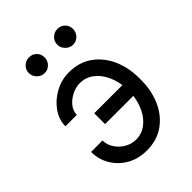

<svg xmlns="http://www.w3.org/2000/svg" viewBox="-218 -858 977 977"><g transform="rotate(-45 270.5 -370.0)"><path d="M257.1 -474.4Q228.7 -474.1 200.1 -459.9Q171.5 -445.7 152.5 -422.4Q133.5 -399.1 133.5 -370.7H51.1Q51.1 -418 80.4 -459.5Q109.7 -501.1 156.8 -526.8Q203.8 -552.6 257.1 -552.6Q331.7 -552.6 383.7 -514.9Q435.7 -477.3 462.9 -415.5Q490.1 -353.7 490.1 -281.2V-261.4Q490.1 -189.3 462.9 -127.3Q435.7 -65.3 383.7 -27.7Q331.7 9.9 257.1 9.9Q197.4 9.9 150.9 -16.5Q104.4 -43 77.8 -87.4Q51.1 -131.7 51.1 -186.1H133.5Q133.5 -155.2 151.1 -128.4Q168.7 -101.6 196.9 -85Q225.1 -68.5 257.1 -68.2Q300.1 -68.5 331.7 -93Q363.3 -117.5 381.7 -155.9Q400.2 -194.2 404.8 -235.8H201.7V-313.9H404.1Q398.8 -354.8 380.1 -391.3Q361.5 -427.9 330.6 -451Q299.7 -474.1 257.1 -474.4ZM167.6 -636.4Q145.2 -636.4 128 -653.6Q110.8 -670.8 110.8 -693.2Q110.8 -717.7 128 -733.8Q145.2 -750 167.6 -750Q192.1 -750 208.3 -733.8Q224.4 -717.7 224.4 -693.2Q224.4 -670.8 208.3 -653.6Q192.1 -636.4 167.6 -636.4ZM372.2 -636.4Q349.8 -636.4 332.6 -653.6Q315.3 -670.8 315.3 -693.2Q315.3 -717.7 332.6 -733.8Q349.8 -750 372.2 -750Q396.7 -750 412.8 -733.8Q429 -717.7 429 -693.2Q429 -670.8 412.8 -653.6Q396.7 -636.4 372.2 -636.4Z"/></g></svg>

Font: Inter Alia
Style: Regular
Weight: 400
Designer: Rasmus Andersson (Latin, Greek, Cyrillic etc.) and Evan from Shavian.info (Shavian, old style figures)
Foundry: Shavian.info
Version: Version 0.001;git-37ab20767